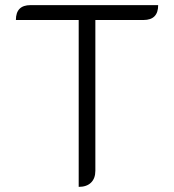

<svg xmlns="http://www.w3.org/2000/svg" viewBox="-20 -720 679 749"><path d="M287 -642H42Q42 -700 99 -700H597Q597 -642 540 -642H352V-54Q352 -24 335 -7.5Q318 9 287 9Z"/></svg>

Font: K2D ExtraLight
Style: Regular
Weight: 275
Designer: Katatrad Aksorn Co.,Ltd.
Foundry: Cadson Demak Co.,Ltd.
Version: Version 1.000; ttfautohint (v1.6)